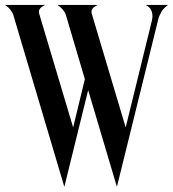

<svg xmlns="http://www.w3.org/2000/svg" viewBox="-49 -720 691 767"><path d="M130.9 -700.2Q126 -697.3 120.8 -694.3Q115.7 -691.4 112.1 -687.3Q108.4 -683.1 106.9 -677.5Q105.5 -671.9 107.9 -664.1L243.2 -210.9L290 -403.8L213.9 -661.1Q210.9 -670.9 201.2 -682.4Q191.4 -693.8 180.2 -700.2H340.8Q335.9 -697.3 330.8 -694.3Q325.7 -691.4 322 -687.3Q318.4 -683.1 316.9 -677.5Q315.4 -671.9 317.9 -664.1L453.1 -210.9L558.1 -639.2Q561 -652.3 559.8 -662.4Q558.6 -672.4 554.7 -679.9Q550.8 -687.5 544.9 -692.4Q539.1 -697.3 533.2 -700.2H622.1Q605 -688 595.9 -672.9Q586.9 -657.7 583 -642.1L418 26.4L303.2 -359.9L208 26.4L3.9 -661.1Q2.4 -666 -1 -671.6Q-4.4 -677.2 -8.8 -682.6Q-13.2 -688 -18.6 -692.6Q-23.9 -697.3 -29.3 -700.2Z"/></svg>

Font: 003 KoZ KJR
Style: Regular
Weight: 400
Designer: Ko Z, Min Khaing
Foundry: Your Own Font Foundry
Version: Version 2.50;March 29, 2020;